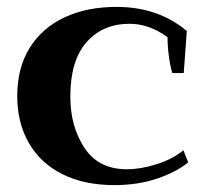

<svg xmlns="http://www.w3.org/2000/svg" viewBox="-20 -527 587 557"><path d="M30 -248Q30 -330 66 -388Q102 -446 167 -476.5Q232 -507 318 -507Q439 -507 522 -437L513 -315H480Q474 -333 470 -363Q466 -393 466 -419Q413 -458 356 -458Q278 -458 231 -404.5Q184 -351 184 -247Q184 -160 225 -98Q266 -36 348 -36Q388 -36 434 -50.5Q480 -65 512 -91L526 -56Q492 -28 436 -9Q380 10 312 10Q224 10 160.5 -22Q97 -54 63.5 -112.5Q30 -171 30 -248Z"/></svg>

Font: Trirong
Style: Bold
Weight: 700
Designer: Katatrad Team
Foundry: CadsonDemak
Version: Version 1.001